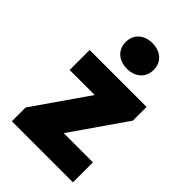

<svg xmlns="http://www.w3.org/2000/svg" viewBox="-218 -822 911 911"><g transform="rotate(45 237.0 -367.0)"><path d="M40 0H450V-134H254L444 -408V-500H62V-366H230L40 -92ZM250 -562C306 -562 344 -596 344 -648C344 -700 306 -734 250 -734C194 -734 156 -700 156 -648C156 -596 194 -562 250 -562Z"/></g></svg>

Font: Source Sans Pro Black
Style: Regular
Weight: 900
Designer: Paul D. Hunt
Foundry: Adobe Systems Incorporated
Version: Version 3.006;hotconv 1.0.111;makeotfexe 2.5.65597